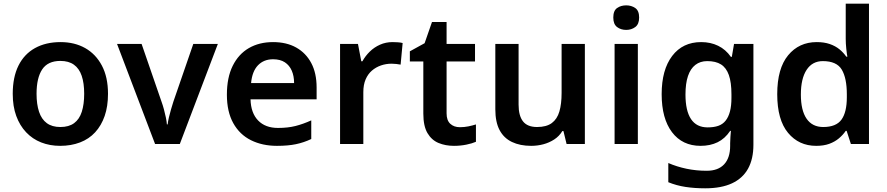

<svg xmlns="http://www.w3.org/2000/svg" viewBox="-20 -780 4807 1040"><path d="M565 -272Q565 -204 547 -152Q529 -100 495.5 -63.5Q462 -27 413.5 -8.5Q365 10 306 10Q250 10 203 -8.5Q156 -27 121.5 -63.5Q87 -100 68 -152Q49 -204 49 -272Q49 -362 80 -424.5Q111 -487 169.5 -519.5Q228 -552 308 -552Q384 -552 441.5 -519.5Q499 -487 532 -424.5Q565 -362 565 -272ZM178 -272Q178 -215 191.5 -174.5Q205 -134 233.5 -113Q262 -92 307 -92Q353 -92 381.5 -113Q410 -134 423 -174.5Q436 -215 436 -272Q436 -330 422.5 -369.5Q409 -409 380.5 -429.5Q352 -450 307 -450Q239 -450 208.5 -404Q178 -358 178 -272Z M820 0 614 -542H747L855 -229Q862 -210 868 -187.5Q874 -165 878.5 -143.5Q883 -122 884 -106H888Q890 -123 895 -144.5Q900 -166 906.5 -188Q913 -210 919 -229L1027 -542H1160L954 0Z M1459 -552Q1532 -552 1584.5 -522.5Q1637 -493 1666 -438.5Q1695 -384 1695 -306V-242H1337Q1339 -168 1378 -127.5Q1417 -87 1486 -87Q1539 -87 1580.5 -97.5Q1622 -108 1666 -128V-27Q1626 -8 1583 1Q1540 10 1480 10Q1401 10 1339.5 -20.5Q1278 -51 1243.5 -113Q1209 -175 1209 -267Q1209 -360 1240.5 -423.5Q1272 -487 1328 -519.5Q1384 -552 1459 -552ZM1459 -459Q1409 -459 1377.5 -426.5Q1346 -394 1340 -330H1573Q1573 -368 1560.5 -397Q1548 -426 1523 -442.5Q1498 -459 1459 -459Z M2106 -552Q2118 -552 2134 -551Q2150 -550 2161 -547L2150 -430Q2141 -432 2126.5 -433.5Q2112 -435 2101 -435Q2071 -435 2043.5 -425.5Q2016 -416 1994.5 -397.5Q1973 -379 1960.5 -350Q1948 -321 1948 -281V0H1822V-542H1919L1937 -448H1943Q1959 -477 1983 -500.5Q2007 -524 2038.5 -538Q2070 -552 2106 -552Z M2471 -91Q2495 -91 2517 -95.5Q2539 -100 2558 -106V-12Q2538 -3 2506 3.5Q2474 10 2439 10Q2393 10 2355.5 -5.5Q2318 -21 2295.5 -59Q2273 -97 2273 -165V-447H2200V-502L2280 -546L2320 -661H2399V-542H2553V-447H2399V-166Q2399 -128 2419 -109.5Q2439 -91 2471 -91Z M3148 -542V0H3049L3032 -70H3026Q3009 -42 2982 -24.5Q2955 -7 2923 1.5Q2891 10 2857 10Q2797 10 2753 -11Q2709 -32 2686 -75.5Q2663 -119 2663 -188V-542H2789V-213Q2789 -153 2813 -122.5Q2837 -92 2889 -92Q2940 -92 2969 -113.5Q2998 -135 3010 -176Q3022 -217 3022 -277V-542Z M3435 -542V0H3309V-542ZM3372 -751Q3400 -751 3421 -736.5Q3442 -722 3442 -685Q3442 -649 3421 -633.5Q3400 -618 3372 -618Q3343 -618 3322.5 -633.5Q3302 -649 3302 -685Q3302 -722 3322.5 -736.5Q3343 -751 3372 -751Z M3778 -552Q3829 -552 3870 -532Q3911 -512 3939 -472H3944L3956 -542H4061V4Q4061 81 4032 133.5Q4003 186 3945 213Q3887 240 3800 240Q3742 240 3693 232.5Q3644 225 3600 207V103Q3646 123 3698.5 134Q3751 145 3808 145Q3870 145 3902.5 110Q3935 75 3935 10V-4Q3935 -19 3936.5 -39Q3938 -59 3939 -71H3935Q3907 -29 3867 -9.5Q3827 10 3775 10Q3676 10 3620 -64Q3564 -138 3564 -270Q3564 -402 3621 -477Q3678 -552 3778 -552ZM3811 -449Q3773 -449 3746.5 -428.5Q3720 -408 3706.5 -368Q3693 -328 3693 -268Q3693 -180 3723 -135Q3753 -90 3813 -90Q3847 -90 3871 -98.5Q3895 -107 3910.5 -126.5Q3926 -146 3934 -176.5Q3942 -207 3942 -250V-269Q3942 -334 3928 -373.5Q3914 -413 3885.5 -431Q3857 -449 3811 -449Z M4401 10Q4307 10 4248.5 -60.5Q4190 -131 4190 -270Q4190 -409 4249 -480.5Q4308 -552 4404 -552Q4444 -552 4474.5 -541.5Q4505 -531 4527 -513Q4549 -495 4564 -473H4570Q4567 -487 4564 -516Q4561 -545 4561 -570V-760H4687V0H4589L4566 -71H4561Q4546 -49 4524 -30.5Q4502 -12 4472 -1Q4442 10 4401 10ZM4439 -92Q4509 -92 4538 -132Q4567 -172 4567 -253V-269Q4567 -357 4539.5 -403Q4512 -449 4437 -449Q4380 -449 4349 -401.5Q4318 -354 4318 -268Q4318 -182 4349 -137Q4380 -92 4439 -92Z"/></svg>

Font: Noto Sans Armenian SemiBold
Style: Regular
Weight: 600
Designer: Monotype Design Team
Foundry: Monotype Imaging Inc.
Version: Version 2.007